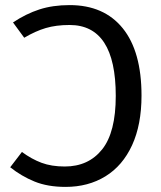

<svg xmlns="http://www.w3.org/2000/svg" viewBox="-20 -721 630 753"><path d="M535 -346Q535 -232 498 -151.5Q461 -71 393.5 -29.5Q326 12 237 12Q167 12 115.5 -9Q64 -30 20 -65L66 -125Q104 -97 143 -82.5Q182 -68 234 -68Q327 -68 380.5 -135Q434 -202 434 -345Q434 -623 253 -623Q200 -623 159.5 -611Q119 -599 75 -573L31 -633Q82 -667 134.5 -684Q187 -701 253 -701Q388 -701 461.5 -610Q535 -519 535 -346Z"/></svg>

Font: Fira GO
Style: Regular
Weight: 400
Designer: Carrois Corporate
Foundry: Carrois Corporate GbR
Version: Version 0.300